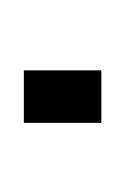

<svg xmlns="http://www.w3.org/2000/svg" viewBox="8 -380 105 161"><g transform="rotate(-90 60.5 -299.5)"><path d="M38 -267V-332H82V-267Z"/></g></svg>

Font: Saira UltraCondensed Thin
Style: Regular
Weight: 250
Width: 1
Designer: Hector Gatti with collaboration of the Omnibus-Type team
Foundry: Omnibus-Type
Version: Version 1.101